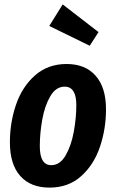

<svg xmlns="http://www.w3.org/2000/svg" viewBox="-20 -837 527 873"><path d="M25 -190Q25 -280 53 -361.5Q81 -443 139.5 -494.5Q198 -546 283 -546Q368 -546 415 -492.5Q462 -439 462 -340Q462 -251 434.5 -169.5Q407 -88 349 -36Q291 16 205 16Q119 16 72 -37Q25 -90 25 -190ZM327 -359Q327 -443 274 -443Q234 -443 208.5 -399Q183 -355 172 -292.5Q161 -230 161 -172Q161 -86 213 -86Q253 -86 278.5 -130.5Q304 -175 315.5 -238Q327 -301 327 -359ZM428 -691 388 -629 204 -719 265 -817Z"/></svg>

Font: Fira Sans Compressed SemiBold
Style: Italic
Weight: 600
Width: 1
Italic angle: -8°
Designer: bBox Type GmbH & Carrois Corporate GbR & Edenspiekermann AG
Foundry: bBox Type GmbH & Carrois Corporate GbR & Edenspiekermann AG
Version: Version 4.301